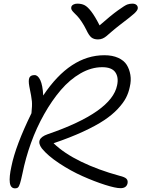

<svg xmlns="http://www.w3.org/2000/svg" viewBox="-20 -1010 769 1043"><path d="M699.2 -990.2Q714.8 -990.2 722.7 -981.9Q730.5 -973.6 728 -961.9Q725.6 -951.7 709.2 -936.5Q692.9 -921.4 631.8 -875Q609.9 -858.4 588.4 -839.8Q566.9 -821.3 558.1 -813.7Q549.3 -806.2 537.8 -801Q526.4 -795.9 512.2 -795.9Q490.2 -795.9 476.8 -806.4Q463.4 -816.9 449.2 -847.2Q437 -872.1 423.3 -892.3Q409.7 -912.6 399.7 -922.9Q389.6 -933.1 381.1 -941.7Q372.6 -950.2 369.1 -956.8Q365.7 -963.4 367.2 -971.2Q368.7 -979.5 377.9 -984.9Q387.2 -990.2 399.9 -990.2Q422.9 -990.2 439.2 -981.9Q455.6 -973.6 475.6 -947.8Q495.6 -921.9 521 -872.1Q582.5 -926.3 620.6 -953.6Q658.7 -981 671.6 -985.6Q684.6 -990.2 699.2 -990.2ZM62 13.2Q37.6 13.2 33.4 -17.8Q29.3 -48.8 42 -106Q64.5 -218.3 150.9 -395Q155.3 -437 153.3 -459.7Q151.4 -482.4 139.2 -541Q133.3 -573.7 139.6 -587.9Q146 -602.1 168 -602.1Q186 -602.1 199 -574.5Q211.9 -546.9 214.8 -491.2Q360.8 -710 546.9 -710Q590.8 -710 622.1 -695.8Q653.3 -681.6 668.2 -658Q683.1 -634.3 688.2 -603.3Q693.4 -572.3 685.1 -538.1Q678.7 -506.3 664.3 -478.5Q649.9 -450.7 619.9 -418.5Q589.8 -386.2 545.4 -356.7Q501 -327.1 431.4 -294.9Q361.8 -262.7 271 -231.9Q328.1 -176.8 420.7 -131.8Q513.2 -86.9 628.9 -55.2Q657.7 -48.3 666.7 -39.1Q675.8 -29.8 672.9 -14.2Q667 12.2 634.8 12.2Q607.4 12.2 550 -6.1Q492.7 -24.4 428.5 -53Q364.3 -81.5 301.8 -122.8Q239.3 -164.1 207 -204.1Q168.9 -256.3 238.8 -280.8Q587.4 -400.4 616.2 -546.9Q625.5 -590.3 606.2 -617.7Q586.9 -645 535.2 -645Q476.1 -645 417.7 -611.6Q359.4 -578.1 310.5 -521Q261.7 -463.9 220 -389.9Q178.2 -315.9 148.4 -233.4Q118.7 -150.9 102.1 -67.9Q94.2 -30.8 88.9 -13.9Q83.5 2.9 77.9 8.1Q72.3 13.2 62 13.2Z"/></svg>

Font: Shantell Sans Irregular
Style: Italic
Weight: 300
Italic angle: -11.31°
Designer: Stephen Nixon, Anya Danilova, Shantell Martin
Foundry: Arrow Type
Version: Version 1.006;[9816181b4]